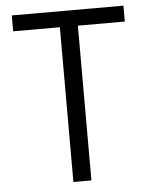

<svg xmlns="http://www.w3.org/2000/svg" viewBox="-52 -763 631 807"><g transform="rotate(-5 263.5 -360.0)"><path d="M225 0V-653H28V-720H499V-653H301V0Z"/></g></svg>

Font: Instrument Sans SemiCondensed
Style: Regular
Weight: 400
Width: 4
Designer: Rodrigo Fuenzalida
Foundry: fragTYPE
Version: Version 1.000;gftools[0.9.28]